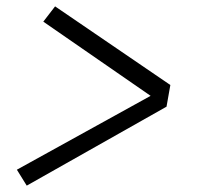

<svg xmlns="http://www.w3.org/2000/svg" viewBox="-20 -641 640 603"><path d="M64 -58 33 -108 453 -340 116 -573 153 -621 515 -374 503 -306Z"/></svg>

Font: Iosevka Aile Light
Style: Italic
Weight: 300
Italic angle: -9°
Designer: Belleve Invis
Foundry: Belleve Invis
Version: Version 31.1.0; ttfautohint (v1.8.4)